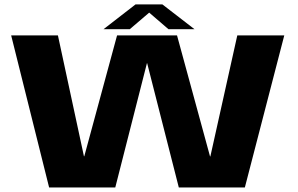

<svg xmlns="http://www.w3.org/2000/svg" viewBox="-20 -832 1322 852"><path d="M198 0H491.5L632 -551.5H633L773.5 0H1066.5L1241.5 -675H1033L913.5 -138H912L765.5 -675H499.5L354 -138.5H352.5L237 -675H29.5ZM439.5 -702.5H556L642 -776L727.5 -702.5H843L700.5 -812.5H581.5Z"/></svg>

Font: Anybody Expanded
Style: Bold
Weight: 700
Width: 7
Designer: Tyler Finck
Foundry: Etcetera Type Company
Version: Version 1.113;gftools[0.9.25]